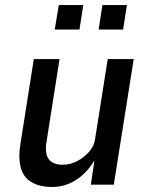

<svg xmlns="http://www.w3.org/2000/svg" viewBox="-20 -732 587 761"><path d="M187 9Q136 9 104 -10.5Q72 -30 62 -69Q52 -108 61 -162L114 -498H216L165 -174Q159 -141 164.5 -120Q170 -99 186.5 -89Q203 -79 229 -79Q258 -79 286 -93.5Q314 -108 334 -131.5Q354 -155 357 -182L407 -498H510L431 0H340L354 -94H353Q322 -44 279.5 -17.5Q237 9 187 9ZM371 -615 386 -712H483L468 -615ZM197 -615 213 -712H310L295 -615Z"/></svg>

Font: Nunito Sans 7pt Condensed SemiBold
Style: Italic
Weight: 600
Width: 3
Italic angle: -9°
Designer: Vernon Adams
Foundry: Vernon Adams
Version: Version 3.101;gftools[0.9.27]